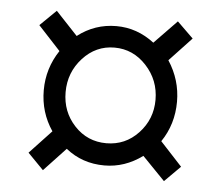

<svg xmlns="http://www.w3.org/2000/svg" viewBox="-40 -620 617 534"><g transform="rotate(5 268.5 -353.0)"><path d="M115 -241 54 -176 98 -131 159 -196Q205 -159 267 -159Q324 -159 373 -195L436 -130L480 -174L419 -240Q453 -290 453 -353Q453 -414 419 -466L481 -532L436 -576L373 -511Q325 -548 267 -548Q207 -548 159 -511L98 -576L53 -532L115 -465Q81 -414 81 -353Q81 -291 115 -241ZM267 -488Q319 -488 356 -448Q393 -408 393 -353Q393 -299 356.5 -260Q320 -221 267 -221Q214 -221 178 -259.5Q142 -298 142 -353Q142 -408 178.5 -448Q215 -488 267 -488Z"/></g></svg>

Font: Noto Sans Display SemiCondensed
Style: Regular
Weight: 400
Width: 4
Designer: Monotype Design team
Foundry: Monotype Imaging Inc.
Version: 1.000